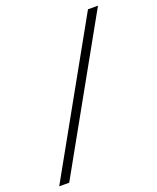

<svg xmlns="http://www.w3.org/2000/svg" viewBox="-145 -786 709 866"><g transform="rotate(-20 209.5 -353.0)"><path d="M383 -706H431L36 0H-12Z"/></g></svg>

Font: Taviraj
Style: Italic
Weight: 400
Italic angle: -12°
Designer: Katatrad Team
Foundry: CadsonDemak
Version: Version 1.001